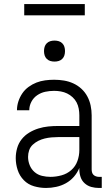

<svg xmlns="http://www.w3.org/2000/svg" viewBox="-20 -923 540 951"><path d="M208 8Q178 8 148.5 -0.5Q119 -9 98 -30.5Q77 -52 67.5 -81Q58 -110 58 -140Q58 -165 65 -189.5Q72 -214 87.5 -233.5Q103 -253 124.5 -266Q146 -279 170 -286.5Q194 -294 218.5 -296.5Q243 -299 268 -299H373V-352Q373 -368 370 -384.5Q367 -401 359.5 -415.5Q352 -430 339.5 -441.5Q327 -453 312.5 -460Q298 -467 281.5 -470Q265 -473 248 -473Q226 -473 204.5 -468.5Q183 -464 164.5 -451.5Q146 -439 135.5 -419Q125 -399 125 -377H64Q64 -399 71 -420.5Q78 -442 90.5 -460.5Q103 -479 121.5 -492.5Q140 -506 160.5 -514Q181 -522 203.5 -525Q226 -528 248 -528Q273 -528 297 -524Q321 -520 343 -510Q365 -500 383 -483.5Q401 -467 412.5 -445.5Q424 -424 429 -400Q434 -376 434 -352V-84Q434 -76 436 -69Q438 -62 443 -57Q448 -52 455.5 -49.5Q463 -47 470 -47H484V8H470Q451 8 432.5 3Q414 -2 399.5 -15Q385 -28 379 -46.5Q373 -65 373 -84V-91Q363 -67 346 -47.5Q329 -28 306.5 -15.5Q284 -3 258.5 2.5Q233 8 208 8ZM230 -47Q257 -47 284.5 -54.5Q312 -62 333 -80.5Q354 -99 363.5 -125.5Q373 -152 373 -180V-244H268Q252 -244 235 -242.5Q218 -241 201.5 -237Q185 -233 170 -225.5Q155 -218 142.5 -206.5Q130 -195 124.5 -179Q119 -163 119 -146Q119 -125 127 -105Q135 -85 151 -71Q167 -57 188 -52Q209 -47 230 -47ZM250 -618Q239 -618 229 -621Q219 -624 211.5 -631.5Q204 -639 201 -649Q198 -659 198 -670Q198 -681 201 -691Q204 -701 211.5 -708.5Q219 -716 229 -719Q239 -722 250 -722Q261 -722 271 -719Q281 -716 288.5 -708.5Q296 -701 299 -691Q302 -681 302 -670Q302 -659 299 -649Q296 -639 288.5 -631.5Q281 -624 271 -621Q261 -618 250 -618ZM100 -847V-903H400V-847Z"/></svg>

Font: Iosevka SS18 Light
Style: Regular
Weight: 300
Monospace: yes
Designer: Belleve Invis
Foundry: Belleve Invis
Version: Version 25.1.1; ttfautohint (v1.8.4)